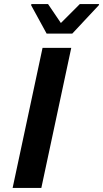

<svg xmlns="http://www.w3.org/2000/svg" viewBox="-20 -923 507 943"><path d="M42 0 189 -688H330L183 0ZM209 -758 133 -897 134 -903H216L279 -810L372 -903H467L465 -897L335 -758Z"/></svg>

Font: Saira SemiExpanded SemiBold
Style: Italic
Weight: 600
Width: 6
Italic angle: -12°
Designer: Hector Gatti with collaboration of the Omnibus-Type team
Foundry: Omnibus-Type
Version: Version 1.101